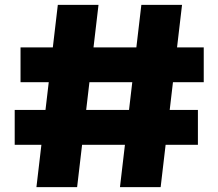

<svg xmlns="http://www.w3.org/2000/svg" viewBox="-20 -770 899 790"><path d="M385.3 -750 297.3 0H129.9L217.9 -750ZM729 -750 641 0H473.6L561.6 -750ZM818.3 -575.1V-431.7H64.5V-575.1ZM794.3 -317.6V-174.2H40.5V-317.6Z"/></svg>

Font: Unbounded Variable
Style: Regular
Weight: 400
Designer: Luke Prowse, Jean-Baptiste Morizot, Fátima Lázaro, Florian Runge
Foundry: NaN
Version: Version 1.600;FEAKit 1.0